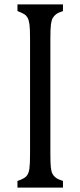

<svg xmlns="http://www.w3.org/2000/svg" viewBox="-20 -849 364 869"><path d="M208 -152Q208 -111 210 -92Q212 -73 217.5 -62.5Q223 -52 233 -44.5Q243 -37 265 -30V0H59V-30Q89 -40 99.5 -51.5Q110 -63 113 -85Q116 -107 116 -152V-676Q116 -718 113.5 -737.5Q111 -757 105.5 -767.5Q100 -778 91 -784Q82 -790 59 -799V-829H265V-799Q244 -792 234.5 -785Q225 -778 219 -768Q213 -758 210.5 -738Q208 -718 208 -676Z"/></svg>

Font: Myanglish
Style: Regular
Weight: 400
Designer: KyawKyaw ( MaYenGone)
Foundry: TattooFont3D
Version: Version 1.003 December 13, 2014